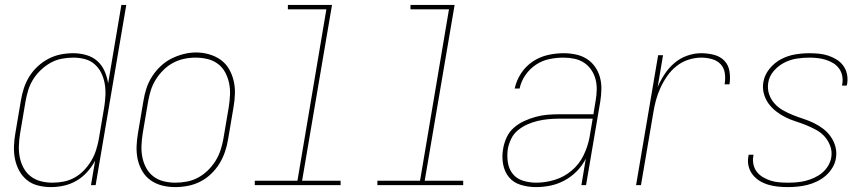

<svg xmlns="http://www.w3.org/2000/svg" viewBox="-20 -755 3540 783"><path d="M188 8Q161 8 135 1.5Q109 -5 89.5 -21Q70 -37 58 -59.5Q46 -82 41 -107Q36 -132 37 -159.5Q38 -187 43 -214L65 -344Q69 -369 77 -394Q85 -419 99 -442Q113 -465 133.5 -484Q154 -503 178 -515.5Q202 -528 227.5 -533Q253 -538 279 -538Q306 -538 332 -530.5Q358 -523 377 -506Q396 -489 406.5 -465Q417 -441 421 -415L475 -735H495L370 0H351L368 -100Q355 -75 335.5 -53.5Q316 -32 292 -18Q268 -4 241 2Q214 8 188 8ZM194 -10Q217 -10 240 -14.5Q263 -19 284.5 -31Q306 -43 323 -61Q340 -79 352.5 -100Q365 -121 372 -143.5Q379 -166 383 -188L405 -318Q409 -343 410 -367Q411 -391 407 -414Q403 -437 393 -457.5Q383 -478 366 -493Q349 -508 326 -514Q303 -520 279 -520Q256 -520 232 -515.5Q208 -511 186.5 -499Q165 -487 146.5 -469.5Q128 -452 115 -431Q102 -410 95 -387Q88 -364 84 -341L62 -211Q58 -186 57 -161.5Q56 -137 60.5 -114Q65 -91 76 -70.5Q87 -50 105 -36Q123 -22 146 -16Q169 -10 194 -10Z M694 8Q667 8 641 1.5Q615 -5 594 -20Q573 -35 560 -57.5Q547 -80 541.5 -105.5Q536 -131 537 -158.5Q538 -186 543 -214L565 -344Q569 -369 577 -394Q585 -419 599.5 -442Q614 -465 634.5 -484.5Q655 -504 679 -516Q703 -528 728.5 -534.5Q754 -541 780 -541Q807 -541 833 -533.5Q859 -526 880 -511Q901 -496 914 -473.5Q927 -451 933 -425Q939 -399 938 -371.5Q937 -344 932 -316L910 -186Q906 -161 897.5 -136Q889 -111 875 -88Q861 -65 840.5 -45.5Q820 -26 796 -14Q772 -2 746 3Q720 8 694 8Q694 8 694 8Q694 8 694 8ZM695 -10Q718 -10 742 -14.5Q766 -19 787.5 -30.5Q809 -42 827.5 -60Q846 -78 859 -99Q872 -120 879.5 -143Q887 -166 891 -189L913 -319Q917 -344 918 -369Q919 -394 914 -417Q909 -440 898 -460.5Q887 -481 868 -495Q849 -509 825.5 -514.5Q802 -520 777 -520Q754 -520 730.5 -515Q707 -510 685.5 -498.5Q664 -487 646 -469Q628 -451 615 -430Q602 -409 595 -386.5Q588 -364 584 -341L562 -211Q558 -186 557 -161.5Q556 -137 560.5 -114Q565 -91 576 -70.5Q587 -50 605 -36Q623 -22 646.5 -16Q670 -10 695 -10Z M1019 0V-18H1193L1311 -717H1154V-735H1334L1212 -18H1369V0Z M1519 0V-18H1693L1811 -717H1654V-735H1834L1712 -18H1869V0Z M2166 8Q2134 8 2104 -1Q2074 -10 2055.5 -32.5Q2037 -55 2031.5 -86.5Q2026 -118 2032 -149Q2036 -173 2046.5 -195.5Q2057 -218 2076 -234.5Q2095 -251 2118 -261.5Q2141 -272 2165 -278.5Q2189 -285 2212.5 -287Q2236 -289 2259 -289H2400L2409 -344Q2413 -366 2413.5 -389Q2414 -412 2408.5 -432.5Q2403 -453 2391 -470.5Q2379 -488 2361.5 -499.5Q2344 -511 2322 -515.5Q2300 -520 2278 -520Q2249 -520 2220 -514Q2191 -508 2165.5 -491Q2140 -474 2122.5 -448.5Q2105 -423 2099 -394H2079Q2086 -427 2105 -456Q2124 -485 2152.5 -504Q2181 -523 2213.5 -530.5Q2246 -538 2278 -538Q2303 -538 2327.5 -533Q2352 -528 2372 -515.5Q2392 -503 2406 -483.5Q2420 -464 2426.5 -440.5Q2433 -417 2432.5 -391.5Q2432 -366 2428 -341L2370 0H2351L2369 -108Q2355 -80 2332.5 -57Q2310 -34 2282 -19Q2254 -4 2224.5 2Q2195 8 2166 8ZM2167 -10Q2204 -10 2242 -21.5Q2280 -33 2311 -59Q2342 -85 2359.5 -121Q2377 -157 2384 -194L2397 -271H2259Q2238 -271 2216.5 -269Q2195 -267 2173.5 -262Q2152 -257 2131.5 -248Q2111 -239 2093 -224.5Q2075 -210 2065 -189.5Q2055 -169 2051 -148Q2047 -121 2051 -93.5Q2055 -66 2071 -46Q2087 -26 2113 -18Q2139 -10 2167 -10Z M2574 0 2664 -530H2684L2662 -400Q2674 -428 2691 -453.5Q2708 -479 2731 -498.5Q2754 -518 2782.5 -528Q2811 -538 2840 -538Q2866 -538 2891.5 -531.5Q2917 -525 2934 -507.5Q2951 -490 2955 -463.5Q2959 -437 2955 -411H2935Q2939 -433 2936 -455.5Q2933 -478 2919 -493Q2905 -508 2883.5 -514Q2862 -520 2840 -520Q2814 -520 2787.5 -511.5Q2761 -503 2739 -485.5Q2717 -468 2701 -445Q2685 -422 2673.5 -397Q2662 -372 2655 -346Q2648 -320 2644 -294L2594 0Z M3194 8Q3173 8 3153 6Q3133 4 3114 -1.5Q3095 -7 3078.5 -17Q3062 -27 3050 -42Q3038 -57 3033 -76.5Q3028 -96 3032 -117Q3032 -118 3032.5 -120Q3033 -122 3033 -124H3053Q3053 -123 3052.5 -121Q3052 -119 3052 -118Q3049 -100 3053 -83Q3057 -66 3067.5 -53Q3078 -40 3093 -31.5Q3108 -23 3124 -18Q3140 -13 3158 -11.5Q3176 -10 3194 -10Q3211 -10 3229 -11.5Q3247 -13 3265 -17.5Q3283 -22 3300.5 -30Q3318 -38 3332.5 -50Q3347 -62 3357 -78.5Q3367 -95 3370 -113Q3374 -137 3366 -159Q3358 -181 3343.5 -197.5Q3329 -214 3309 -225Q3289 -236 3268 -244.5Q3247 -253 3225 -260Q3203 -267 3183 -277Q3163 -287 3145 -301Q3127 -315 3114 -333Q3101 -351 3095 -373.5Q3089 -396 3093 -420Q3098 -450 3118.5 -475Q3139 -500 3166 -514Q3193 -528 3222.5 -533Q3252 -538 3281 -538Q3301 -538 3320.5 -536Q3340 -534 3358 -528Q3376 -522 3392 -512Q3408 -502 3419 -487Q3430 -472 3434 -453Q3438 -434 3435 -414Q3434 -412 3434 -410Q3434 -408 3433 -406H3414Q3414 -408 3414.5 -409.5Q3415 -411 3415 -413Q3418 -430 3414.5 -446.5Q3411 -463 3401.5 -476Q3392 -489 3378 -497.5Q3364 -506 3348 -511Q3332 -516 3315 -518Q3298 -520 3281 -520Q3255 -520 3229 -516Q3203 -512 3178.5 -499.5Q3154 -487 3135.5 -465.5Q3117 -444 3113 -418Q3109 -393 3116.5 -371Q3124 -349 3139 -332.5Q3154 -316 3173.5 -305Q3193 -294 3214.5 -285.5Q3236 -277 3257.5 -270Q3279 -263 3299.5 -253Q3320 -243 3337.5 -229.5Q3355 -216 3368 -197.5Q3381 -179 3387 -156.5Q3393 -134 3389 -110Q3386 -90 3375 -71.5Q3364 -53 3348 -39Q3332 -25 3312.5 -15.5Q3293 -6 3273 -1Q3253 4 3233 6Q3213 8 3194 8Z"/></svg>

Font: iosevka_custom_sans_ss08 Thin
Style: Italic
Weight: 100
Italic angle: -10°
Designer: Belleve Invis
Foundry: Belleve Invis
Version: Version 10.3.0; ttfautohint (v1.8.3)